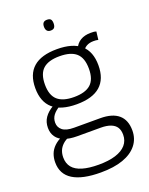

<svg xmlns="http://www.w3.org/2000/svg" viewBox="-171 -812 870 1120"><g transform="rotate(-20 263.5 -252.5)"><path d="M256 220Q142 220 83.5 183.5Q25 147 25 74Q25 46 34 22Q43 -2 63 -21.5Q83 -41 114 -55L156 -41Q128 -30 111 -14Q94 2 86.5 21Q79 40 79 63Q79 100 99 124.5Q119 149 159.5 161Q200 173 260 173Q322 173 365 159.5Q408 146 430.5 120Q453 94 453 57Q453 29 441.5 11Q430 -7 405.5 -16.5Q381 -26 344 -26H198Q151 -26 119 -38Q87 -50 70.5 -73.5Q54 -97 54 -130Q54 -166 72.5 -193Q91 -220 127 -241L163 -227Q135 -211 119.5 -191Q104 -171 104 -144Q104 -115 126.5 -97Q149 -79 198 -79H360Q435 -79 473.5 -46Q512 -13 512 52Q512 104 481.5 142Q451 180 394.5 200Q338 220 256 220ZM260 -202Q162 -202 113 -245Q64 -288 64 -373Q64 -458 113 -501Q162 -544 260 -544Q358 -544 407 -501Q456 -458 456 -373Q456 -288 407 -245Q358 -202 260 -202ZM260 -247Q330 -247 363.5 -277Q397 -307 397 -373Q397 -440 363.5 -470Q330 -500 260 -500Q191 -500 157.5 -470Q124 -440 124 -373Q124 -307 157.5 -277Q191 -247 260 -247ZM402 -470 376 -505Q388 -535 414 -550.5Q440 -566 477 -566Q487 -566 495 -565.5Q503 -565 512 -562L506 -512Q499 -514 491.5 -514.5Q484 -515 476 -515Q451 -515 432.5 -504.5Q414 -494 402 -470ZM264 -658Q249 -658 241.5 -667Q234 -676 234 -692Q234 -709 241.5 -717Q249 -725 264 -725Q281 -725 287.5 -717Q294 -709 294 -692Q294 -676 287.5 -667Q281 -658 264 -658Z"/></g></svg>

Font: Georama ExtraCondensed Thin Light
Style: Regular
Weight: 300
Version: Version 1.001